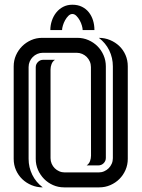

<svg xmlns="http://www.w3.org/2000/svg" viewBox="-20 -807 611 829"><path d="M292.5 -786.6Q315.9 -786.6 333.7 -777.8Q351.6 -769 363.5 -753.9Q375.5 -738.8 381.6 -719.2Q387.7 -699.7 387.7 -677.7V-677.2H336.9Q336.9 -685.1 333.5 -696.8Q330.1 -708.5 324 -719.5Q317.9 -730.5 309.8 -738.5Q301.8 -746.6 292.5 -746.6Q283.2 -746.6 275.1 -738.5Q267.1 -730.5 261 -719.5Q254.9 -708.5 251.5 -696.8Q248 -685.1 248 -677.2H197.3Q197.3 -697.8 203.9 -717.5Q210.4 -737.3 222.7 -752.7Q234.9 -768.1 252.4 -777.3Q270 -786.6 292.5 -786.6ZM39.1 -520.5Q39.1 -545.9 48.8 -568.1Q58.6 -590.3 75.4 -607.2Q92.3 -624 114.5 -633.8Q136.7 -643.6 162.1 -643.6H314Q339.4 -643.6 361.8 -633.8Q384.3 -624 400.9 -607.4Q417.5 -590.8 427.2 -568.4Q437 -545.9 437 -520.5V-125.5Q437 -111.8 427.5 -102.3Q418 -92.8 404.3 -92.8H354Q364.3 -99.6 368.7 -111.3Q373 -123 373 -134.8L372.6 -517.6Q372.6 -530.3 367.7 -541.5Q362.8 -552.7 354.5 -561Q346.2 -569.3 335 -574.2Q323.7 -579.1 311 -579.1H165Q152.3 -579.1 141.1 -574.2Q129.9 -569.3 121.6 -561Q113.3 -552.7 108.4 -541.5Q103.5 -530.3 103.5 -517.6V-121.1Q103.5 -84.5 119.4 -52.2Q135.3 -20 164.6 2Q138.7 2 116 -7.6Q93.3 -17.1 76.2 -33.4Q59.1 -49.8 49.1 -72.3Q39.1 -94.7 39.1 -121.1ZM531.7 -121.1Q531.7 -95.7 522 -73.2Q512.2 -50.8 495.6 -34.2Q479 -17.6 456.5 -7.8Q434.1 2 408.7 2H256.8Q231.4 2 209.2 -7.8Q187 -17.6 170.4 -34.4Q153.8 -51.3 144 -73.5Q134.3 -95.7 134.3 -121.1V-516.6Q134.3 -529.8 143.8 -539.3Q153.3 -548.8 166.5 -548.8H217.3Q207 -542 202.6 -530.3Q198.2 -518.6 198.2 -506.8V-124Q198.2 -111.3 203.1 -100.1Q208 -88.9 216.3 -80.6Q224.6 -72.3 235.8 -67.4Q247.1 -62.5 259.8 -62.5H405.8Q418.5 -62.5 429.7 -67.4Q440.9 -72.3 449.2 -80.6Q457.5 -88.9 462.4 -100.1Q467.3 -111.3 467.3 -124V-520.5Q467.3 -557.1 451.7 -589.4Q436 -621.6 406.7 -643.6Q432.6 -643.6 455.3 -634Q478 -624.5 495.1 -608.2Q512.2 -591.8 522 -569.3Q531.7 -546.9 531.7 -520.5Z"/></svg>

Font: Isar CAT
Style: Regular
Weight: 400
Designer: Digitized by Peter Wiegel
Foundry: CAT-Fonts, Peter Wiegel
Version: Version 1.000; ttfautohint (v1.3)